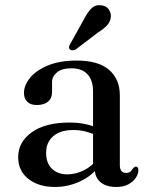

<svg xmlns="http://www.w3.org/2000/svg" viewBox="-20 -714 580 745"><path d="M347.5 -61V-71L341 -74V-359.5Q341 -403 319.2 -426Q297.5 -449 258 -449Q220 -449 201 -433.2Q182 -417.5 182 -396V-357Q182 -332.5 166.2 -319.5Q150.5 -306.5 123 -306.5Q98.5 -306.5 85.8 -319.2Q73 -332 73 -353Q73 -383.5 97 -412.5Q121 -441.5 166.5 -460.2Q212 -479 277.5 -479Q362.5 -479 403.8 -442.5Q445 -406 445 -344.5V-74Q445 -58 451.2 -50.5Q457.5 -43 468.5 -43Q481 -43 486.2 -48.5Q491.5 -54 495.5 -60Q498 -63 500.8 -65.2Q503.5 -67.5 507 -67.5Q512 -67.5 514.5 -63.8Q517 -60 517 -54Q517 -39.5 507.2 -24.5Q497.5 -9.5 478.5 1Q459.5 11.5 431.5 11.5Q392 11.5 369.8 -7.2Q347.5 -26 347.5 -61ZM50.5 -104Q50.5 -163 103.2 -200.8Q156 -238.5 250 -238.5Q284 -238.5 312.2 -232.2Q340.5 -226 362 -216L354 -189.5Q333.5 -198 311.8 -203.8Q290 -209.5 264 -209.5Q214.5 -209.5 186.8 -185.8Q159 -162 159 -121Q159 -80.5 181.8 -59Q204.5 -37.5 240.5 -37.5Q273.5 -37.5 304.2 -52.5Q335 -67.5 357 -95.5L367.5 -72.5Q338 -32.5 291.5 -10.5Q245 11.5 193 11.5Q130 11.5 90.2 -19.8Q50.5 -51 50.5 -104ZM305 -638Q319 -665.5 334.2 -681Q349.5 -696.5 372.5 -693.5Q392.5 -691.5 402.2 -677.2Q412 -663 410 -647Q408 -629.5 395.5 -615.8Q383 -602 361 -588.5L273 -521.5Q267.5 -519 261.5 -518.8Q255.5 -518.5 251.5 -522Q246.5 -526.5 247.8 -531.8Q249 -537 252 -542.5Z"/></svg>

Font: Fraunces 17pt
Style: Regular
Weight: 400
Version: Version 1.000;[b76b70a41]